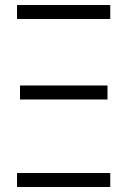

<svg xmlns="http://www.w3.org/2000/svg" viewBox="-20 -748 509 768"><path d="M48 -672V-728H421V-672ZM60 -350V-406H410V-350ZM48 0V-56H421V0Z"/></svg>

Font: Murecho Light
Style: Regular
Weight: 300
Designer: Neil Summerour
Foundry: Positype
Version: Version 1.010; ttfautohint (v1.8.3)